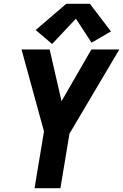

<svg xmlns="http://www.w3.org/2000/svg" viewBox="-20 -997 652 1017"><path d="M163 0H300L348 -289L612 -735H464L306 -461L243 -735H94L213 -301ZM256 -764 382 -898 465 -771 553 -822 568 -830 456 -977H331L169 -838Z"/></svg>

Font: Iosevka Sparkle XBdObl
Style: Regular
Weight: 800
Italic angle: -9°
Designer: Belleve Invis
Foundry: Belleve Invis
Version: Version 4.5.0; ttfautohint (v1.8.3)